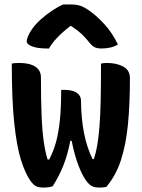

<svg xmlns="http://www.w3.org/2000/svg" viewBox="-20 -833 640 863"><path d="M255 -429H270Q306 -429 325 -416Q344 -403 344 -381Q345 -297 358 -233Q371 -169 396 -118H402Q411 -145 417 -179.5Q423 -214 427 -262.5Q431 -311 432.5 -380.5Q434 -450 434 -547Q445 -550 460 -550Q505 -550 534.5 -533.5Q564 -517 564 -482Q564 -364 555 -273Q546 -182 523.5 -113Q501 -44 458 7Q449 9 440 9.5Q431 10 423 10Q408 10 396 5Q384 0 371 -16Q352 -40 334 -85.5Q316 -131 302 -200H296Q284 -137 265 -89.5Q246 -42 217 4Q202 10 175 10Q156 10 144 5Q132 0 117 -20Q93 -54 74 -115Q55 -176 44 -280Q33 -384 33 -547Q41 -549 49 -549.5Q57 -550 67 -550Q113 -550 138.5 -533.5Q164 -517 164 -485Q164 -383 167 -312Q170 -241 177 -194Q184 -147 194 -116H201Q221 -154 232.5 -197Q244 -240 249.5 -296.5Q255 -353 255 -429ZM264 -813H296Q322 -813 340 -807.5Q358 -802 386 -782Q421 -756 453.5 -719.5Q486 -683 510 -633Q481 -615 436 -615Q415 -615 403 -622Q391 -629 375 -650Q362 -666 345.5 -681.5Q329 -697 300 -716H296Q259 -687 236 -662.5Q213 -638 200 -615H194Q148 -615 124 -624.5Q100 -634 100 -647Q100 -655 105.5 -669Q111 -683 124 -702Q139 -724 163 -745.5Q187 -767 214 -785Q241 -803 264 -813Z"/></svg>

Font: Recursive Mn Csl St
Style: Bold
Weight: 700
Monospace: yes
Version: Version 1.079;hotconv 1.0.112;makeotfexe 2.5.65598; ttfautoh